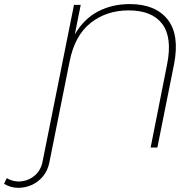

<svg xmlns="http://www.w3.org/2000/svg" viewBox="-141 -724 954 942"><path d="M-121 178 -108 150Q-73 170 -35 165.5Q3 161 31.5 135.5Q60 110 68 68L222 -700H255L226 -555Q270 -631 339.5 -667.5Q409 -704 496 -704Q621 -704 681 -629Q741 -554 713 -409L631 0H598L679 -409Q705 -540 655 -606.5Q605 -673 490 -673Q381 -673 303 -611Q225 -549 200 -420L101 74Q93 113 70 141Q47 169 14.5 183.5Q-18 198 -53.5 197.5Q-89 197 -121 178Z"/></svg>

Font: Montserrat ExtraLight
Style: Italic
Weight: 200
Italic angle: -11.3°
Designer: Julieta Ulanovsky
Foundry: Julieta Ulanovsky
Version: Version 9.000; ttfautohint (v1.8.4.7-5d5b)